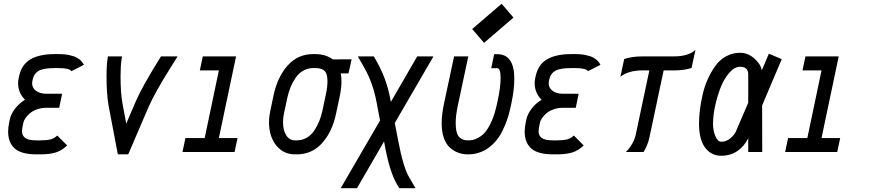

<svg xmlns="http://www.w3.org/2000/svg" viewBox="-20 -795 4542 1004"><path d="M353.5 -422.9Q343.3 -439 285.6 -439H267.1Q208.5 -439 183.8 -425.5Q159.2 -412.1 152.3 -384.3L149.4 -372.6Q147.9 -366.2 147.9 -359.9Q147.9 -335 168.7 -319.8Q189.5 -304.7 223.1 -304.7H304.7L289.6 -231.4H223.1Q195.8 -231.4 172.6 -222.9Q149.4 -214.4 135.3 -201.7Q121.1 -189 112.8 -176.8Q104.5 -164.6 102.5 -154.8L99.6 -141.1Q95.2 -120.1 95.2 -107.4Q95.2 -86.4 111.6 -73.7Q127.9 -61 171.9 -61H190.4Q226.1 -61 245.1 -66.2Q264.2 -71.3 279.3 -86.4L331.1 -34.7Q304.7 -8.3 272.5 2Q240.2 12.2 190.4 12.2H171.9Q91.8 12.2 57.1 -18.3Q22.5 -48.8 22.5 -107.9Q22.5 -128.4 28.3 -156.7L31.2 -170.4Q37.1 -198.2 58.1 -226.1Q79.1 -253.9 110.8 -273.4Q74.7 -309.6 74.7 -359.9Q74.7 -375.5 78.1 -389.2L81.1 -401.9Q95.2 -460 141.6 -486.1Q188 -512.2 267.1 -512.2H285.6Q302.7 -512.2 317.9 -510.7Q333 -509.3 344.5 -506.3Q356 -503.4 365.2 -500.7Q374.5 -498 382.1 -493.2Q389.6 -488.3 394.5 -485.1Q399.4 -481.9 404.3 -476.3Q409.2 -470.7 410.9 -468.5Q412.6 -466.3 416 -460.9L418.9 -456.1Z M615.7 -485.4Q610.4 -451.7 610.4 -396.5Q610.4 -311.5 620.1 -255.9L640.1 -148.9L690.4 -265.6Q725.1 -345.2 814 -487.3L821.8 -500H908.7L875.5 -447.3Q788.6 -309.1 756.8 -235.4L650.4 12.2H596.2L547.9 -242.2Q537.1 -302.7 537.1 -396.5Q537.1 -456.5 543.5 -496.1L543.9 -500H618.2Z M1206.5 0H934.1L949.7 -73.2H1050.3L1124.5 -426.8H1024.9L1040.5 -500H1214.4L1124.5 -73.2H1222.2Z M1761.7 -411.1Q1765.6 -393.1 1765.6 -369.1Q1765.6 -332 1754.9 -283.7L1737.3 -200.7Q1717.3 -105.5 1664.3 -46.6Q1611.3 12.2 1531.2 12.2H1522.5Q1461.9 12.2 1424.3 -34.9Q1386.7 -82 1386.7 -155.3Q1386.7 -183.6 1393.6 -216.3L1411.1 -299.3Q1431.6 -393.6 1484.6 -452.9Q1537.6 -512.2 1617.7 -512.2H1626.5Q1683.6 -512.2 1720.2 -484.4L1818.8 -484.9L1802.2 -411.1ZM1692.4 -369.6Q1692.4 -393.6 1687 -408.4Q1681.6 -423.3 1670.7 -429.4Q1659.7 -435.5 1650.6 -437.3Q1641.6 -439 1626.5 -439H1617.7Q1588.9 -439 1564.9 -425Q1541 -411.1 1525.1 -387.2Q1509.3 -363.3 1499 -337.9Q1488.8 -312.5 1482.4 -283.7L1464.8 -200.7Q1460 -177.7 1460 -155.3Q1460 -113.8 1476.8 -87.4Q1493.7 -61 1522.5 -61H1531.2Q1560.1 -61 1583.7 -74.7Q1607.4 -88.4 1623.3 -112.1Q1639.2 -135.7 1649.4 -161.4Q1659.7 -187 1666 -216.3L1683.6 -299.3Q1692.4 -340.3 1692.4 -369.6Z M1946.3 -480Q2002.4 -382.3 2021 -276.4L2023.9 -262.2L2161.6 -500H2246.6L2044.4 -151.9L2062 -60.5Q2088.9 81.1 2119.6 132.3L2152.8 189H2067.9L2056.2 169.4Q2016.1 102.1 1989.7 -47.9L1988.3 -55.2L1846.7 189H1761.7L1967.3 -165L1948.7 -262.7Q1929.7 -362.8 1883.8 -442.9L1852.1 -498.5V-500H1935.1Z M2511.2 -570.8 2449.2 -643.1 2603 -775.4 2665 -703.1ZM2374 -242.7Q2362.8 -189.5 2362.8 -150.9Q2362.8 -122.1 2368.4 -103Q2374 -84 2384.3 -75.4Q2394.5 -66.9 2404.3 -64Q2414.1 -61 2427.2 -61Q2439.9 -61 2451.2 -63Q2462.4 -64.9 2481.7 -75.2Q2501 -85.4 2516.8 -103.8Q2532.7 -122.1 2549.6 -158.9Q2566.4 -195.8 2577.6 -246.6L2582.5 -269Q2597.7 -338.4 2597.7 -387.7Q2597.7 -438.5 2580.1 -438.5H2548.8L2564 -511.7H2580.1Q2669.4 -511.7 2669.4 -383.3Q2669.4 -325.7 2653.8 -253.4L2648.9 -231Q2638.7 -183.6 2623 -145.3Q2607.4 -106.9 2591.1 -82Q2574.7 -57.1 2554.7 -38.8Q2534.7 -20.5 2517.8 -11Q2501 -1.5 2481.9 4.2Q2462.9 9.8 2451.2 11Q2439.5 12.2 2427.2 12.2Q2399.9 12.2 2376.5 3.7Q2353 -4.9 2332.8 -22.9Q2312.5 -41 2301 -73.7Q2289.6 -106.4 2289.6 -150.9Q2289.6 -196.8 2302.7 -258.3L2354.5 -500H2428.7Z M3054.7 -422.9Q3044.4 -439 2986.8 -439H2968.3Q2909.7 -439 2885 -425.5Q2860.4 -412.1 2853.5 -384.3L2850.6 -372.6Q2849.1 -366.2 2849.1 -359.9Q2849.1 -335 2869.9 -319.8Q2890.6 -304.7 2924.3 -304.7H3005.9L2990.7 -231.4H2924.3Q2897 -231.4 2873.8 -222.9Q2850.6 -214.4 2836.4 -201.7Q2822.3 -189 2814 -176.8Q2805.7 -164.6 2803.7 -154.8L2800.8 -141.1Q2796.4 -120.1 2796.4 -107.4Q2796.4 -86.4 2812.7 -73.7Q2829.1 -61 2873 -61H2891.6Q2927.2 -61 2946.3 -66.2Q2965.3 -71.3 2980.5 -86.4L3032.2 -34.7Q3005.9 -8.3 2973.6 2Q2941.4 12.2 2891.6 12.2H2873Q2793 12.2 2758.3 -18.3Q2723.6 -48.8 2723.6 -107.9Q2723.6 -128.4 2729.5 -156.7L2732.4 -170.4Q2738.3 -198.2 2759.3 -226.1Q2780.3 -253.9 2812 -273.4Q2775.9 -309.6 2775.9 -359.9Q2775.9 -375.5 2779.3 -389.2L2782.2 -401.9Q2796.4 -460 2842.8 -486.1Q2889.2 -512.2 2968.3 -512.2H2986.8Q3003.9 -512.2 3019 -510.7Q3034.2 -509.3 3045.7 -506.3Q3057.1 -503.4 3066.4 -500.7Q3075.7 -498 3083.3 -493.2Q3090.8 -488.3 3095.7 -485.1Q3100.6 -481.9 3105.5 -476.3Q3110.4 -470.7 3112.1 -468.5Q3113.8 -466.3 3117.2 -460.9L3120.1 -456.1Z M3337.9 -500H3502.9Q3580.1 -500 3616.7 -534.2L3596.2 -439.5Q3557.6 -426.8 3502.9 -426.8H3450.2L3375.5 -74.2Q3366.7 -34.7 3345.2 0H3252.9Q3293.9 -43 3304.2 -89.8L3375.5 -426.8H3337.9Q3267.1 -426.8 3224.1 -393.6L3244.1 -486.3Q3283.7 -500 3337.9 -500Z M3708.5 -148.4Q3708.5 -111.8 3720.9 -82.8Q3733.4 -53.7 3751.5 -53.7Q3776.9 -53.7 3798.3 -71Q3819.8 -88.4 3828.1 -107.4L3892.6 -257.8V-406.2Q3892.6 -445.8 3850.1 -445.8Q3821.3 -445.8 3793.9 -414.8Q3766.6 -383.8 3748.5 -337.9Q3730.5 -292 3719.5 -241Q3708.5 -189.9 3708.5 -148.4ZM3892.6 -72.3Q3872.1 -29.8 3835.7 -5.1Q3799.3 19.5 3751.5 19.5Q3699.2 19.5 3667.2 -22.9Q3635.3 -65.4 3635.3 -148.4Q3635.3 -180.7 3639.6 -217.8Q3644 -254.9 3653.6 -297.9Q3663.1 -340.8 3680.2 -379.2Q3697.3 -417.5 3720 -449.5Q3742.7 -481.4 3776.4 -500.2Q3810.1 -519 3850.1 -519Q3890.6 -519 3924.6 -489.3Q3958.5 -459.5 3963.4 -426.8L4000.5 -514.2L4067.9 -485.8L3965.3 -243.7L3965.8 0H3892.6Z M4357.9 0H4085.4L4101.1 -73.2H4201.7L4275.9 -426.8H4176.3L4191.9 -500H4365.7L4275.9 -73.2H4373.5Z"/></svg>

Font: Anka/Coder Narrow
Style: Italic
Weight: 400
Width: 3
Italic angle: -12°
Monospace: yes
Version: Version 001.100